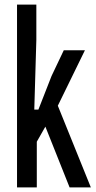

<svg xmlns="http://www.w3.org/2000/svg" viewBox="-20 -820 418 840"><path d="M54.5 0V-800H139V-645.5L130 -340.5H148L205.5 -487.5L259 -600H351.5L233 -357.5L377.5 0H284.5L178.5 -266L141 -200V0Z"/></svg>

Font: Big Shoulders Text Thin Medium
Style: Regular
Weight: 500
Version: Version 2.002